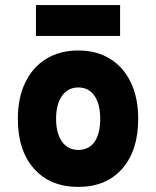

<svg xmlns="http://www.w3.org/2000/svg" viewBox="-20 -721 612 753"><path d="M287 12Q177 12 113.5 -59.2Q50 -130.5 50 -255Q50 -337 79 -397.2Q108 -457.5 161.2 -490.2Q214.5 -523 287 -523Q359 -523 411.8 -490.2Q464.5 -457.5 493.2 -397.5Q522 -337.5 522 -255Q522 -130.5 459.2 -59.2Q396.5 12 287 12ZM287 -133Q328.5 -133 350.8 -164.8Q373 -196.5 373 -255Q373 -313.5 350.2 -345.8Q327.5 -378 287 -378Q246.5 -378 223.2 -345Q200 -312 200 -255Q200 -198 223.2 -165.5Q246.5 -133 287 -133ZM121 -580V-701H451V-580Z"/></svg>

Font: Overpass Black
Style: Regular
Weight: 900
Designer: Delve Withrington, Dave Bailey, Thomas Jockin
Foundry: Delve Fonts LLC
Version: Version 4.000; ttfautohint (v1.8.3)